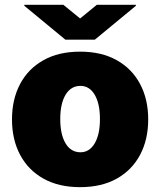

<svg xmlns="http://www.w3.org/2000/svg" viewBox="-20 -767 665 797"><path d="M312.5 9.9Q223.7 9.9 160.5 -25.4Q97.3 -60.7 63.6 -124.1Q29.8 -187.5 29.8 -271.3Q29.8 -355.1 63.6 -418.5Q97.3 -481.9 160.5 -517.2Q223.7 -552.6 312.5 -552.6Q401.3 -552.6 464.5 -517.2Q527.7 -481.9 561.4 -418.5Q595.2 -355.1 595.2 -271.3Q595.2 -187.5 561.4 -124.1Q527.7 -60.7 464.5 -25.4Q401.3 9.9 312.5 9.9ZM313.9 -134.9Q351.2 -134.9 373 -171.7Q394.9 -208.5 394.9 -272.7Q394.9 -337 373 -373.8Q351.2 -410.5 313.9 -410.5Q274.5 -410.5 252.3 -373.8Q230.1 -337 230.1 -272.7Q230.1 -208.5 252.3 -171.7Q274.5 -134.9 313.9 -134.9ZM242.9 -747.2 312.5 -690.3 382.1 -747.2H544V-742.9L373.6 -602.3H251.4L81 -742.9V-747.2Z"/></svg>

Font: Inter UI Black
Style: Regular
Weight: 900
Designer: Rasmus Andersson
Foundry: rsms
Version: 3.2;8d6f07862